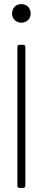

<svg xmlns="http://www.w3.org/2000/svg" viewBox="-20 -919 209 939"><path d="M84 -808C111 -808 130 -827 130 -853C130 -880 111 -899 84 -899C58 -899 39 -880 39 -853C39 -827 58 -808 84 -808ZM75 0H94C100 0 104 -4 104 -10V-690C104 -696 100 -700 94 -700H75C69 -700 65 -696 65 -690V-10C65 -4 69 0 75 0Z"/></svg>

Font: Barlow Condensed ExtraLight
Style: Regular
Weight: 275
Width: 3
Designer: Jeremy Tribby
Foundry: Tribby Type
Version: Version 1.422;hotconv 1.0.109;makeotfexe 2.5.65596